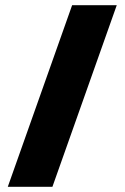

<svg xmlns="http://www.w3.org/2000/svg" viewBox="-20 -720 480 740"><path d="M10 0 258 -700H430L182 0Z"/></svg>

Font: Tektur
Style: Bold
Weight: 700
Designer: Adam Jagosz
Foundry: Adam Jagosz
Version: Version 1.005;gftools[0.9.30]